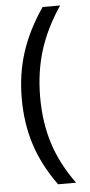

<svg xmlns="http://www.w3.org/2000/svg" viewBox="-58 -764 429 915"><g transform="rotate(-5 156.5 -306.0)"><path d="M45 -304Q45 -421 78.5 -524.5Q112 -628 182 -730H266Q197 -628 165 -525Q133 -422 133 -302Q133 -181 165.5 -79.5Q198 22 268 118H182Q112 22 78.5 -80.5Q45 -183 45 -304Z"/></g></svg>

Font: Niramit
Style: Regular
Weight: 400
Version: Version 1.000; ttfautohint (v1.6)